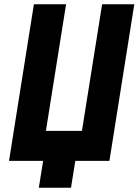

<svg xmlns="http://www.w3.org/2000/svg" viewBox="-20 -750 646 895"><path d="M311 125H161L181 0H22L138 -730H288L194 -140H362L456 -730H606L490 0H331Z"/></svg>

Font: JetBrains Mono Extra Bold
Style: Italic
Weight: 800
Italic angle: -9°
Monospace: yes
Designer: Philipp Nurullin, Konstantin Bulenkov
Foundry: JetBrains
Version: 2.002